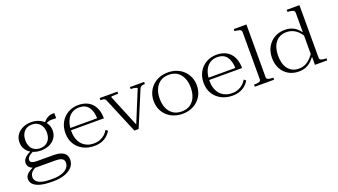

<svg xmlns="http://www.w3.org/2000/svg" viewBox="-75 -1420 4113 2337"><g transform="rotate(-20 1981.0 -252.0)"><path d="M599 -467Q559 -470 531 -468.5Q503 -467 483.5 -457.5Q464 -448 448 -426L435 -439Q450 -463 467 -481.5Q484 -500 504.5 -512.5Q525 -525 548.5 -530.5Q572 -536 599 -533ZM293 -160Q233 -160 184 -182.5Q135 -205 106.5 -246Q78 -287 78 -342Q78 -397 106.5 -438.5Q135 -480 184 -503Q233 -526 293 -526Q354 -526 402.5 -503Q451 -480 479.5 -438.5Q508 -397 508 -342Q508 -287 479.5 -246Q451 -205 402.5 -182.5Q354 -160 293 -160ZM293 -190Q334 -190 365.5 -207.5Q397 -225 415 -259Q433 -293 433 -342Q433 -390 415 -424.5Q397 -459 366 -477.5Q335 -496 293 -496Q252 -496 220.5 -477.5Q189 -459 171.5 -424.5Q154 -390 154 -341Q154 -293 171.5 -259Q189 -225 220.5 -207.5Q252 -190 293 -190ZM280 243Q207 243 148.5 229.5Q90 216 56 187Q22 158 22 113Q22 84 38.5 61.5Q55 39 86.5 20.5Q118 2 164 -15L179 1Q145 14 123.5 30.5Q102 47 91.5 66.5Q81 86 81 109Q81 140 102 163Q123 186 167 199Q211 212 281 212H307Q375 212 424 195.5Q473 179 499.5 149.5Q526 120 526 82Q526 48 500.5 30.5Q475 13 405 13H143L144 8Q115 0 97 -13Q79 -26 70.5 -42.5Q62 -59 62 -79Q62 -105 75 -126Q88 -147 114 -165.5Q140 -184 177 -200L199 -183Q173 -172 154.5 -159.5Q136 -147 125.5 -132.5Q115 -118 115 -100Q115 -76 138 -66Q161 -56 204 -56H410Q470 -56 509 -42.5Q548 -29 567.5 -2.5Q587 24 587 64Q587 121 550 161Q513 201 450 222Q387 243 308 243Z M718 -254Q718 -198 733 -154.5Q748 -111 776 -81.5Q804 -52 842 -36.5Q880 -21 925 -21Q973 -21 1009.5 -35.5Q1046 -50 1072 -74.5Q1098 -99 1115 -128L1140 -107Q1120 -72 1088.5 -45.5Q1057 -19 1015.5 -4.5Q974 10 921 10Q843 10 779.5 -22.5Q716 -55 679 -115Q642 -175 642 -256Q642 -337 676.5 -397.5Q711 -458 771 -492Q831 -526 905 -526Q960 -526 1004.5 -509Q1049 -492 1080 -458.5Q1111 -425 1127.5 -377Q1144 -329 1144 -267H695V-296H1094L1068 -285Q1067 -336 1056.5 -375Q1046 -414 1026 -441Q1006 -468 975.5 -481.5Q945 -495 905 -495Q863 -495 828 -479Q793 -463 768.5 -431.5Q744 -400 731 -355.5Q718 -311 718 -254Z M1656 -470Q1656 -476 1644 -480.5Q1632 -485 1613 -487.5Q1594 -490 1575 -490H1572V-516H1756V-489H1753Q1736 -489 1722.5 -485.5Q1709 -482 1700 -473.5Q1691 -465 1685 -450L1497 0H1442L1250 -459Q1245 -472 1236 -478.5Q1227 -485 1214.5 -487Q1202 -489 1185 -489H1180V-516H1410V-489H1407Q1387 -489 1366 -488Q1345 -487 1330.5 -485.5Q1316 -484 1316 -480L1497 -42H1480Z M2345 -257Q2345 -180 2309 -119.5Q2273 -59 2210 -24.5Q2147 10 2065 10Q1984 10 1920 -24.5Q1856 -59 1820.5 -119.5Q1785 -180 1785 -257Q1785 -315 1805.5 -364Q1826 -413 1863.5 -449.5Q1901 -486 1952 -506Q2003 -526 2065 -526Q2126 -526 2177.5 -506Q2229 -486 2266.5 -449.5Q2304 -413 2324.5 -364Q2345 -315 2345 -257ZM1864 -257Q1864 -187 1887.5 -133.5Q1911 -80 1956 -50.5Q2001 -21 2065 -21Q2130 -21 2174.5 -50.5Q2219 -80 2242.5 -133.5Q2266 -187 2266 -257Q2266 -328 2242.5 -382Q2219 -436 2174.5 -465.5Q2130 -495 2065 -495Q2001 -495 1956 -465Q1911 -435 1887.5 -381.5Q1864 -328 1864 -257Z M2508 -254Q2508 -198 2523 -154.5Q2538 -111 2566 -81.5Q2594 -52 2632 -36.5Q2670 -21 2715 -21Q2763 -21 2799.5 -35.5Q2836 -50 2862 -74.5Q2888 -99 2905 -128L2930 -107Q2910 -72 2878.5 -45.5Q2847 -19 2805.5 -4.5Q2764 10 2711 10Q2633 10 2569.5 -22.5Q2506 -55 2469 -115Q2432 -175 2432 -256Q2432 -337 2466.5 -397.5Q2501 -458 2561 -492Q2621 -526 2695 -526Q2750 -526 2794.5 -509Q2839 -492 2870 -458.5Q2901 -425 2917.5 -377Q2934 -329 2934 -267H2485V-296H2884L2858 -285Q2857 -336 2846.5 -375Q2836 -414 2816 -441Q2796 -468 2765.5 -481.5Q2735 -495 2695 -495Q2653 -495 2618 -479Q2583 -463 2558.5 -431.5Q2534 -400 2521 -355.5Q2508 -311 2508 -254Z M3165 -747V-64Q3165 -42 3187 -34.5Q3209 -27 3244 -27H3252V0H3002V-27H3010Q3045 -27 3067.5 -34.5Q3090 -42 3090 -64V-674Q3090 -688 3083.5 -697Q3077 -706 3062 -710.5Q3047 -715 3022 -718L3001 -720V-747Z M3852 -66Q3852 -43 3874 -35Q3896 -27 3932 -27H3940V0H3781V-118H3778V-674Q3778 -689 3771 -697.5Q3764 -706 3748.5 -711Q3733 -716 3708 -718L3687 -720V-747H3852ZM3578 -526Q3630 -526 3670.5 -510Q3711 -494 3744 -462Q3777 -430 3804 -385L3796 -351Q3771 -397 3740 -428.5Q3709 -460 3671 -476.5Q3633 -493 3587 -493Q3542 -493 3506.5 -476Q3471 -459 3446.5 -428Q3422 -397 3409.5 -353Q3397 -309 3397 -256Q3397 -203 3409 -160Q3421 -117 3445 -86.5Q3469 -56 3504 -39.5Q3539 -23 3583 -23Q3630 -23 3668 -41Q3706 -59 3738 -92.5Q3770 -126 3797 -171L3804 -138Q3774 -91 3740.5 -58Q3707 -25 3666 -7.5Q3625 10 3571 10Q3498 10 3440.5 -23Q3383 -56 3350.5 -116Q3318 -176 3318 -256Q3318 -336 3352 -397Q3386 -458 3445 -492Q3504 -526 3578 -526Z"/></g></svg>

Font: Roboto Serif 120pt Expanded Light
Style: Regular
Weight: 300
Width: 7
Designer: Greg Gazdowicz
Foundry: Commercial Type
Version: Version 1.008